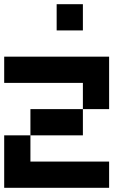

<svg xmlns="http://www.w3.org/2000/svg" viewBox="-20 -895 665 915"><path d="M0 -250H125V-125H500V0H0ZM0 -500V-625H500V-375H375V-500ZM125 -250V-375H375V-250ZM250 -750V-875H375V-750Z"/></svg>

Font: Galmuri7 Regular
Style: Regular
Weight: 400
Designer: Lee Minseo (quiple)
Version: Version 2.399;hotconv 1.1.1;makeotfexe 2.6.0 DEVELOPMENT